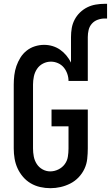

<svg xmlns="http://www.w3.org/2000/svg" viewBox="-20 -978 581 1006"><path d="M244 8Q217 8 190.5 2Q164 -4 141 -17.5Q118 -31 100.5 -51.5Q83 -72 72 -96Q61 -120 56.5 -146.5Q52 -173 52 -200V-535Q52 -559 55 -584Q58 -609 66 -632Q74 -655 87 -676Q100 -697 119.5 -712.5Q139 -728 163 -735.5Q187 -743 211 -743Q234 -743 255.5 -736.5Q277 -730 295 -717.5Q313 -705 327.5 -687.5Q342 -670 352 -650V-784Q352 -808 356 -831Q360 -854 371 -875Q382 -896 399 -912.5Q416 -929 437 -939.5Q458 -950 481.5 -954Q505 -958 528 -958H541V-881H528Q510 -881 492 -874.5Q474 -868 461.5 -854Q449 -840 444.5 -821.5Q440 -803 440 -784V-554H339Q339 -573 332.5 -591.5Q326 -610 314 -624.5Q302 -639 284 -647Q266 -655 247 -655Q225 -655 205.5 -645Q186 -635 174 -617Q162 -599 157.5 -577.5Q153 -556 153 -535V-200Q153 -179 157 -158Q161 -137 172.5 -119Q184 -101 203 -90.5Q222 -80 243 -80Q265 -80 285.5 -90Q306 -100 319 -117.5Q332 -135 335.5 -156.5Q339 -178 339 -200V-316H250V-404H440V-200Q440 -173 437 -145.5Q434 -118 422.5 -93.5Q411 -69 392 -49Q373 -29 348.5 -16.5Q324 -4 297.5 2Q271 8 244 8Z"/></svg>

Font: Iosevka SS18 Semibold
Style: Regular
Weight: 600
Monospace: yes
Designer: Belleve Invis
Foundry: Belleve Invis
Version: Version 25.1.1; ttfautohint (v1.8.4)